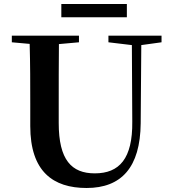

<svg xmlns="http://www.w3.org/2000/svg" viewBox="-20 -919 858 958"><path d="M286 -833H613V-899H286ZM521 -708 638 -694 640 -312C642 -128 576 -54 453 -54C337 -54 273 -121 273 -305V-401C273 -501 273 -600 274 -699L374 -708V-741H39V-708L128 -700C131 -600 131 -500 131 -401V-290C131 -63 245 19 412 19C585 19 680 -83 682 -304L685 -694L786 -708V-741H521Z"/></svg>

Font: Noto Serif CJK HK
Style: Bold
Weight: 700
Designer: Ryoko NISHIZUKA 西塚涼子 (kana & ideographs); Frank Grießhammer (Latin, Greek & Cyrillic); Wenlong ZHANG 张文龙 (bopomofo); San
Foundry: Adobe
Version: Version 2.001;hotconv 1.1.0;makeotfexe 2.6.0